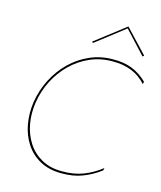

<svg xmlns="http://www.w3.org/2000/svg" viewBox="-132 -1010 933 1112"><g transform="rotate(15 334.0 -454.0)"><path d="M93 -350Q83 -284 94 -222.5Q105 -161 136.5 -112Q168 -63 219.5 -34Q271 -5 342 -5Q413 -4 470 -26Q527 -48 576 -87L573 -72Q524 -35 468 -13.5Q412 8 341 7Q268 7 214 -22.5Q160 -52 127 -102.5Q94 -153 82.5 -217Q71 -281 81 -350Q93 -424 126 -488.5Q159 -553 209 -602Q259 -651 323.5 -679.5Q388 -708 462 -708Q529 -709 578 -689Q627 -669 668 -629L665 -614Q627 -657 575.5 -677Q524 -697 461 -696Q389 -696 327 -668.5Q265 -641 216.5 -593.5Q168 -546 136 -483.5Q104 -421 93 -350ZM324 -769 318 -776 498 -915 630 -775 622 -768 497 -903Z"/></g></svg>

Font: Jost Thin
Style: Italic
Weight: 200
Italic angle: -5°
Version: Version 3.710